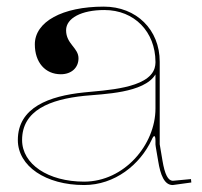

<svg xmlns="http://www.w3.org/2000/svg" viewBox="-20 -542 595 565"><path d="M285.5 -522.5C163.5 -522.5 82.5 -478 82.5 -411.5C82.5 -358.5 113 -323.5 159 -323.5C190 -323.5 211 -342.5 211 -370.5C211 -401.5 174.5 -412.5 174.5 -453C174.5 -488.5 219.5 -512.5 287 -512.5C376 -512.5 437 -448 437.5 -360.5V-357.5C437.5 -352.5 436.5 -347 435 -341.5C416.5 -281 289 -276.5 227 -270C125 -259.5 32.5 -226 32.5 -130C32.5 -53 114.5 2.5 227.5 2.5C317.5 2.5 392 -57 426.5 -131C429.5 -138 432 -141.5 434 -141.5C436 -141.5 437.5 -137 437.5 -128V-117C437.5 -113 443 -83.5 445.5 -68C452 -27.5 463.5 2.5 488 2.5H488.5L543 -5L542 -15L488.5 -10C474.5 -10.5 465 -28 458 -70L450 -117.5V-360.5C450 -454.5 381.5 -522.5 285.5 -522.5ZM437.5 -323V-222.5C437.5 -116.5 346 -7.5 227.5 -7.5C121.5 -7.5 45 -59 45 -130C45 -217.5 127 -249.5 228 -260C283 -265.5 404 -267.5 437.5 -323Z"/></svg>

Font: ZnikomitNo24
Style: Regular
Weight: 500
Designer: gluk
Foundry: gluk
Version: Version 0.55